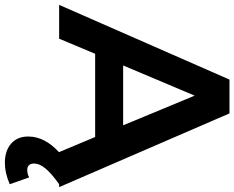

<svg xmlns="http://www.w3.org/2000/svg" viewBox="-108 -633 963 789"><g transform="rotate(90 373.5 -238.5)"><path d="M651 103Q651 117 658 124Q665 131 676 131Q695 131 708 123L736 203Q690 223 648 223Q599 223 569.5 197.5Q540 172 540 127Q540 59 605 0H604L542 -148H200L138 0H-1L306 -700H445L748 0H736Q691 32 671 56.5Q651 81 651 103ZM248 -263H494L372 -557Z"/></g></svg>

Font: Montserrat Medium
Style: Regular
Weight: 500
Designer: Julieta Ulanovsky
Foundry: Julieta Ulanovsky
Version: Version 6.001